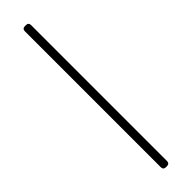

<svg xmlns="http://www.w3.org/2000/svg" viewBox="-368 -797 1051 1051"><g transform="rotate(-45 157.5 -271.0)"><path d="M133 -797V255C133 268 140 275 153 275H161C174 275 181 268 181 255V-797C181 -810 174 -817 161 -817H153C140 -817 133 -810 133 -797Z"/></g></svg>

Font: 寒蝉锦书宋
Style: Regular
Weight: 400
Designer: 寒蝉锦书宋{Warren} 思源宋体{Ryoko NISHIZUKA 西塚涼子 (kana & ideographs); Frank Grießhammer (Latin, Greek & Cyrillic); Wenlong ZHANG 
Foundry: Adobe & ChillType
Version: Version 2.000;Glyphs 3.1.1 (3135)